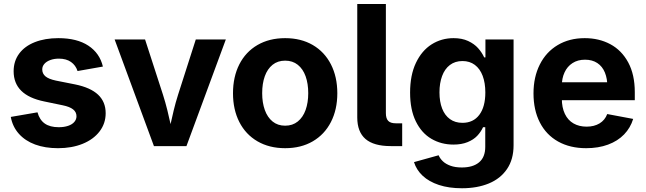

<svg xmlns="http://www.w3.org/2000/svg" viewBox="-20 -748 3308 983"><path d="M35.2 -149.4 171.9 -172.9Q182.6 -134.3 209.2 -115.5Q235.8 -96.7 280.8 -96.7Q308.1 -96.7 328.9 -103.8Q349.6 -110.8 360.6 -123.8Q371.6 -136.7 371.6 -152.8Q371.6 -174.3 354.2 -188Q336.9 -201.7 300.8 -209L207 -228.5Q127.9 -244.6 88.9 -283.2Q49.8 -321.8 49.8 -383.3Q49.8 -435.1 78.1 -473.4Q106.4 -511.7 158.4 -532.2Q210.4 -552.7 278.8 -552.7Q374 -552.7 432.4 -514.2Q490.7 -475.6 506.8 -407.2L377 -384.3Q367.7 -413.6 343.5 -430.7Q319.3 -447.8 281.2 -447.8Q257.3 -447.8 237.8 -440.7Q218.3 -433.6 207.3 -421.1Q196.3 -408.7 196.3 -392.6Q196.3 -371.1 212.6 -357.2Q229 -343.3 266.1 -335.4L364.3 -315.9Q443.4 -299.8 482.2 -263.2Q521 -226.6 521 -168.5Q521 -115.7 489.7 -75Q458.5 -34.2 403.1 -11.7Q347.7 10.7 276.9 10.7Q210.9 10.7 159.9 -8.1Q108.9 -26.9 76.7 -63Q44.4 -99.1 35.2 -149.4Z M566.9 -545.9H722.7L814.5 -262.7Q827.1 -223.1 836.9 -183.3Q846.7 -143.6 860.8 -80.1Q865.2 -61.5 869.1 -43H837.9Q841.8 -60.5 845.2 -77.6Q859.9 -143.6 869.4 -183.1Q878.9 -222.7 891.6 -262.7L982.4 -545.9H1136.2L934.6 0H768.1Z M1172.9 -270.5Q1172.9 -354.5 1205.3 -418.5Q1237.8 -482.4 1298.3 -517.6Q1358.9 -552.7 1439.9 -552.7Q1521 -552.7 1581.3 -517.6Q1641.6 -482.4 1674.3 -418.5Q1707 -354.5 1707 -270.5Q1707 -187 1674.3 -123.3Q1641.6 -59.6 1581.3 -24.4Q1521 10.7 1439.9 10.7Q1358.9 10.7 1298.3 -24.4Q1237.8 -59.6 1205.3 -123.3Q1172.9 -187 1172.9 -270.5ZM1558.1 -271Q1558.1 -319.8 1544.7 -357.4Q1531.2 -395 1504.6 -416.3Q1478 -437.5 1439.9 -437.5Q1401.9 -437.5 1375.5 -416.3Q1349.1 -395 1335.7 -357.7Q1322.3 -320.3 1322.3 -271Q1322.3 -222.7 1335.7 -185.1Q1349.1 -147.5 1375.5 -126Q1401.9 -104.5 1439.9 -104.5Q1478 -104.5 1504.6 -126Q1531.2 -147.5 1544.7 -185.1Q1558.1 -222.7 1558.1 -271Z M1809.1 -147V-727.5H1955.6V-168.9Q1955.6 -141.6 1967.5 -129.2Q1979.5 -116.7 2006.3 -116.7H2039.1V0H1981Q1893.6 0 1851.3 -36.4Q1809.1 -72.8 1809.1 -147Z M2099.6 82 2225.6 46.9Q2232.9 64 2247.6 77.9Q2262.2 91.8 2286.4 100.6Q2310.5 109.4 2344.2 109.4Q2401.4 109.4 2432.9 83Q2464.4 56.6 2464.4 3.9V-96.7H2453.1Q2441.9 -72.3 2423.1 -52.5Q2404.3 -32.7 2373.8 -20.3Q2343.3 -7.8 2301.8 -7.8Q2238.8 -7.8 2188.5 -37.4Q2138.2 -66.9 2108.9 -126.7Q2079.6 -186.5 2079.6 -273.9Q2079.6 -363.3 2109.4 -426Q2139.2 -488.8 2189.7 -520.8Q2240.2 -552.7 2302.2 -552.7Q2345.2 -552.7 2376.7 -538.1Q2408.2 -523.4 2427.7 -501.5Q2447.3 -479.5 2459 -454.1H2465.3V-545.9H2609.4V-4.4Q2609.4 67.9 2575.9 117.2Q2542.5 166.5 2482.9 191.2Q2423.3 215.8 2345.2 215.8Q2278.3 215.8 2227.3 199Q2176.3 182.1 2144 151.9Q2111.8 121.6 2099.6 82ZM2464.8 -274.9Q2464.8 -323.2 2451.2 -359.6Q2437.5 -396 2411.1 -415.8Q2384.8 -435.5 2347.7 -435.5Q2310.1 -435.5 2283.4 -415.3Q2256.8 -395 2243.4 -358.6Q2230 -322.3 2230 -274.9Q2230 -227.1 2243.7 -192.1Q2257.3 -157.2 2283.7 -138.2Q2310.1 -119.1 2347.7 -119.1Q2403.3 -119.1 2434.1 -160.2Q2464.8 -201.2 2464.8 -274.9Z M2711.4 -270Q2711.4 -353.5 2743.7 -417.7Q2775.9 -481.9 2835.4 -517.3Q2895 -552.7 2973.6 -552.7Q3046.9 -552.7 3104.7 -521.7Q3162.6 -490.7 3196.3 -428.5Q3230 -366.2 3230 -275.9V-234.9H2771.5V-326.7H3158.2L3089.8 -302.2Q3089.8 -345.2 3076.9 -376.7Q3064 -408.2 3038.1 -425.3Q3012.2 -442.4 2975.1 -442.4Q2938 -442.4 2911.1 -425Q2884.3 -407.7 2870.4 -377.4Q2856.4 -347.2 2856.4 -308.6V-243.7Q2856.4 -197.3 2872.1 -164.8Q2887.7 -132.3 2916.3 -116Q2944.8 -99.6 2983.4 -99.6Q3022 -99.6 3049.6 -116.2Q3077.1 -132.8 3088.9 -164.1L3221.7 -139.2Q3208 -93.8 3175.3 -59.8Q3142.6 -25.9 3093 -7.6Q3043.5 10.7 2981 10.7Q2898.4 10.7 2837.4 -23.4Q2776.4 -57.6 2743.9 -121.1Q2711.4 -184.6 2711.4 -270Z"/></svg>

Font: Inter RS Variable
Style: Regular
Weight: 400
Designer: Rasmus Andersson (customised by Maria Ramos and Noel Pretorius)
Foundry: rsms
Version: Version 3.001;Glyphs 3.2.3 (3260)